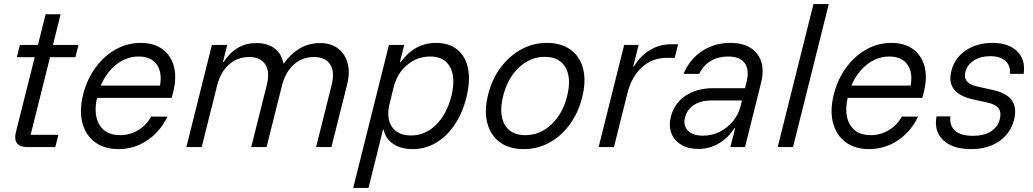

<svg xmlns="http://www.w3.org/2000/svg" viewBox="-20 -720 5057 940"><path d="M111.7 0Q78.3 0 63.8 -17.9Q49.2 -35.8 57.5 -71.7L150 -440H62.5L77.5 -500H165.8L203.3 -650H276.7L239.2 -500H364.2L349.2 -440H225L130 -60H265.8L250.8 0Z M560 10Q490 10 444.2 -24.6Q398.3 -59.2 382.9 -120Q367.5 -180.8 387.5 -259.2Q406.7 -333.3 448.3 -390Q490 -446.7 547.1 -478.3Q604.2 -510 668.3 -510Q733.3 -510 775 -479.6Q816.7 -449.2 831.2 -395.4Q845.8 -341.7 828.3 -270.8L820.8 -240.8H455Q436.7 -157.5 467.5 -107.9Q498.3 -58.3 567.5 -58.3Q615.8 -58.3 656.7 -82.9Q697.5 -107.5 720 -149.2H800Q764.2 -75 700.4 -32.5Q636.7 10 560 10ZM473.3 -300.8H763.3Q775 -366.7 746.7 -405Q718.3 -443.3 659.2 -443.3Q600.8 -443.3 551.2 -405.4Q501.7 -367.5 473.3 -300.8Z M892.5 0 1017.5 -500H1092.5L1071.7 -416.7H1075Q1135 -509.2 1235 -509.2Q1289.2 -509.2 1323.8 -483.3Q1358.3 -457.5 1367.5 -410H1370Q1442.5 -509.2 1546.7 -509.2Q1600 -509.2 1635 -482.5Q1670 -455.8 1682.1 -410Q1694.2 -364.2 1679.2 -305L1602.5 0H1527.5L1603.3 -302.5Q1620 -367.5 1596.7 -404.2Q1573.3 -440.8 1516.7 -440.8Q1460 -440.8 1418.8 -404.2Q1377.5 -367.5 1360.8 -302.5L1285 0H1210L1285.8 -302.5Q1302.5 -367.5 1279.2 -404.2Q1255.8 -440.8 1199.2 -440.8Q1142.5 -440.8 1101.2 -404.2Q1060 -367.5 1043.3 -302.5L967.5 0Z M1709.2 200 1884.2 -500H1959.2L1937.5 -415H1940.8Q2010 -510 2114.2 -510Q2179.2 -510 2219.6 -476.7Q2260 -443.3 2271.7 -383.3Q2283.3 -323.3 2263.3 -242.5Q2244.2 -165.8 2205.4 -108.8Q2166.7 -51.7 2114.2 -20.8Q2061.7 10 2000.8 10Q1943.3 10 1905.4 -15.4Q1867.5 -40.8 1858.3 -85H1855L1784.2 200ZM1990 -56.7Q2060 -55.8 2113.3 -107.5Q2166.7 -159.2 2190 -250Q2211.7 -339.2 2183.8 -391.2Q2155.8 -443.3 2086.7 -443.3Q2022.5 -443.3 1972.9 -401.7Q1923.3 -360 1906.7 -290.8L1886.7 -209.2Q1870.8 -140.8 1898.8 -99.2Q1926.7 -57.5 1990 -56.7Z M2543.3 10Q2472.5 10 2426.7 -24.2Q2380.8 -58.3 2365.4 -118.8Q2350 -179.2 2370 -257.5Q2389.2 -333.3 2431.7 -390Q2474.2 -446.7 2532.1 -478.3Q2590 -510 2656.7 -510Q2728.3 -510 2774.2 -476.2Q2820 -442.5 2835 -382.5Q2850 -322.5 2830 -242.5Q2810.8 -166.7 2768.8 -109.6Q2726.7 -52.5 2668.8 -21.2Q2610.8 10 2543.3 10ZM2551.7 -58.3Q2623.3 -58.3 2679.2 -110.4Q2735 -162.5 2756.7 -250Q2778.3 -337.5 2748.8 -389.6Q2719.2 -441.7 2647.5 -441.7Q2576.7 -441.7 2520.8 -389.6Q2465 -337.5 2443.3 -250Q2421.7 -161.7 2450.8 -110Q2480 -58.3 2551.7 -58.3Z M2910.8 0 3035.8 -500H3106.7L3080 -394.2H3083.3Q3112.5 -443.3 3159.6 -473.3Q3206.7 -503.3 3264.2 -503.3H3300L3283.3 -436.7H3243.3Q3172.5 -436.7 3122.1 -390Q3071.7 -343.3 3051.7 -263.3L2985.8 0Z M3399.2 9.2Q3350 9.2 3315.4 -11.2Q3280.8 -31.7 3267.1 -67.5Q3253.3 -103.3 3264.2 -147.5Q3280.8 -214.2 3336.2 -251.3Q3391.7 -288.3 3473.3 -288.3H3627.5L3634.2 -315Q3650 -376.7 3626.7 -410Q3603.3 -443.3 3544.2 -443.3Q3496.7 -443.3 3460 -421.7Q3423.3 -400 3403.3 -358.3H3326.7Q3355.8 -429.2 3416.7 -469.6Q3477.5 -510 3555 -510Q3645.8 -510 3687.1 -456.2Q3728.3 -402.5 3705.8 -313.3L3627.5 0H3555.8L3579.2 -92.5H3575.8Q3543.3 -43.3 3497.9 -17.1Q3452.5 9.2 3399.2 9.2ZM3422.5 -55.8Q3465.8 -55.8 3503.8 -75Q3541.7 -94.2 3569.2 -127.5Q3596.7 -160.8 3606.7 -204.2L3612.5 -228.3H3464.2Q3411.7 -228.3 3377.5 -206.2Q3343.3 -184.2 3333.3 -143.3Q3324.2 -104.2 3348.3 -80Q3372.5 -55.8 3422.5 -55.8Z M3787.5 0 3962.5 -700H4037.5L3862.5 0Z M4235 10Q4165 10 4119.2 -24.6Q4073.3 -59.2 4057.9 -120Q4042.5 -180.8 4062.5 -259.2Q4081.7 -333.3 4123.3 -390Q4165 -446.7 4222.1 -478.3Q4279.2 -510 4343.3 -510Q4408.3 -510 4450 -479.6Q4491.7 -449.2 4506.2 -395.4Q4520.8 -341.7 4503.3 -270.8L4495.8 -240.8H4130Q4111.7 -157.5 4142.5 -107.9Q4173.3 -58.3 4242.5 -58.3Q4290.8 -58.3 4331.7 -82.9Q4372.5 -107.5 4395 -149.2H4475Q4439.2 -75 4375.4 -32.5Q4311.7 10 4235 10ZM4148.3 -300.8H4438.3Q4450 -366.7 4421.7 -405Q4393.3 -443.3 4334.2 -443.3Q4275.8 -443.3 4226.2 -405.4Q4176.7 -367.5 4148.3 -300.8Z M4733.3 10Q4644.2 10 4597.9 -33.8Q4551.7 -77.5 4565 -150H4633.3Q4627.5 -105 4656.2 -80Q4685 -55 4743.3 -55Q4796.7 -55 4830.8 -76.2Q4865 -97.5 4875 -136.7Q4891.7 -200 4819.2 -216.7L4744.2 -233.3Q4610 -263.3 4637.5 -371.7Q4652.5 -435 4707.5 -472.5Q4762.5 -510 4838.3 -510Q4918.3 -510 4960 -468.8Q5001.7 -427.5 4991.7 -358.3H4925Q4927.5 -399.2 4902.1 -422.1Q4876.7 -445 4827.5 -445Q4781.7 -445 4748.8 -424.2Q4715.8 -403.3 4706.7 -369.2Q4699.2 -340.8 4713.3 -322.9Q4727.5 -305 4763.3 -296.7L4838.3 -280Q4907.5 -265 4933.3 -229.6Q4959.2 -194.2 4945 -135Q4927.5 -66.7 4871.7 -28.3Q4815.8 10 4733.3 10Z"/></svg>

Font: Funnel Sans Light
Style: Italic
Weight: 300
Italic angle: -14.036°
Designer: NORD ID, Kristian Moeller
Foundry: Dicotype
Version: Version 1.000